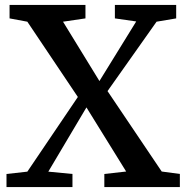

<svg xmlns="http://www.w3.org/2000/svg" viewBox="-20 -763 760 783"><path d="M91.5 -63 297.5 -367.5 91.5 -674.5 19 -688V-743H328.5V-688L237 -674.5L385.5 -432.5L535.5 -675.5L448.5 -688V-743H698.5V-688L618.5 -674.5L418.5 -391.5L639.5 -63.5L713.5 -53.5V0H405.5V-53.5L494.5 -63.5L332.5 -325L177 -63L275.5 -53.5V0H6.5V-53.5Z"/></svg>

Font: Merriweather SemiBold
Style: Regular
Weight: 600
Version: Version 2.100